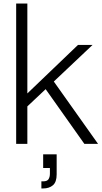

<svg xmlns="http://www.w3.org/2000/svg" viewBox="-20 -810 572 1081"><path d="M71 0V-790H134V-284L419 -557H501L283 -351L532 0H455L237 -308L134 -211V0ZM213 251V211H223Q246 211 253.5 198.5Q261 186 261 168V136H223V59H299V172Q299 215 278 233Q257 251 223 251Z"/></svg>

Font: BDO Grotesk Light
Style: Regular
Weight: 300
Designer: Deni Anggara
Foundry: Lokal Container
Version: Version 2.000